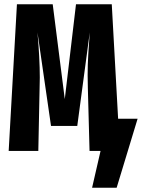

<svg xmlns="http://www.w3.org/2000/svg" viewBox="-20 -713 670 907"><path d="M630 -152 531 174H415L455 0H403L395 -297Q394 -319 394 -358Q394 -407 397 -456Q400 -505 404 -560L345 -118H221L157 -560Q168 -437 168 -347L167 -294L161 0H21L60 -693H229L286 -245L339 -693H508L538 -152Z"/></svg>

Font: Fira Mono
Style: Bold
Weight: 700
Monospace: yes
Designer: Carrois Corporate & Edenspiekermann AG
Foundry: Carrois Corporate GbR & Edenspiekermann AG
Version: Version 3.206